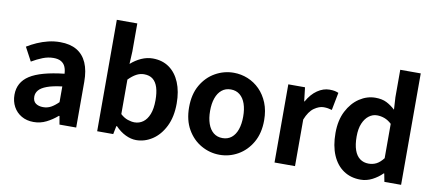

<svg xmlns="http://www.w3.org/2000/svg" viewBox="-71 -1069 3068 1354"><g transform="rotate(10 1462.5 -392.0)"><path d="M216.4 13.8Q166.9 13.8 129.6 -7.9Q92.4 -29.5 71.8 -67.2Q51.2 -105 51.2 -152.6Q51.2 -242.2 127.9 -291.6Q204.7 -341 373.3 -359.4Q372.2 -386.8 363.1 -408.6Q354 -430.4 333.4 -442.9Q312.8 -455.5 278.1 -455.5Q239.3 -455.5 201.3 -440.5Q163.3 -425.6 124 -402.4L71.7 -500.1Q105.1 -520.7 142.2 -537.1Q179.3 -553.4 220.3 -563.5Q261.3 -573.5 305.1 -573.5Q376.4 -573.5 424 -545.7Q471.6 -517.8 495.9 -463Q520.1 -408.3 520.1 -327V0H400.4L389.9 -59.9H385.4Q349.3 -28.4 307 -7.3Q264.8 13.8 216.4 13.8ZM264.7 -101.1Q296.1 -101.1 321.6 -115.4Q347.1 -129.7 373.3 -155.8V-268.4Q305.4 -260.3 265.2 -245.2Q225 -230.1 208.1 -209.7Q191.1 -189.3 191.1 -163.8Q191.1 -130.8 211.7 -116Q232.3 -101.1 264.7 -101.1Z M950.7 13.8Q913.7 13.8 874.7 -5Q835.7 -23.8 801.9 -59.2H797.3L785.3 0H670.3V-797.9H817V-596.7L812.5 -507Q846.4 -537.4 886.6 -555.5Q926.8 -573.5 968 -573.5Q1036.9 -573.5 1086.3 -538.5Q1135.6 -503.4 1162.1 -439.5Q1188.6 -375.6 1188.6 -289.7Q1188.6 -193.7 1154.6 -125.4Q1120.5 -57.1 1066.3 -21.7Q1012.2 13.8 950.7 13.8ZM918.6 -107.4Q952 -107.4 979.1 -126.9Q1006.2 -146.4 1021.9 -186.2Q1037.5 -226.1 1037.5 -286.6Q1037.5 -340.3 1025.9 -377.5Q1014.2 -414.6 990.1 -433.9Q966.1 -453.2 926.8 -453.2Q898.5 -453.2 872.1 -439Q845.7 -424.9 817 -395.7V-148.7Q842.5 -125.3 869.4 -116.3Q896.2 -107.4 918.6 -107.4Z M1548.3 13.8Q1478.3 13.8 1416.6 -21.1Q1354.9 -55.9 1317 -121.7Q1279.2 -187.5 1279.2 -279.9Q1279.2 -372.8 1317 -438.4Q1354.9 -503.9 1416.6 -538.7Q1478.3 -573.5 1548.3 -573.5Q1600.7 -573.5 1649.1 -553.9Q1697.4 -534.2 1735 -496.4Q1772.6 -458.5 1794.6 -404.2Q1816.6 -349.8 1816.6 -279.9Q1816.6 -187.5 1778.6 -121.7Q1740.7 -55.9 1679.5 -21.1Q1618.3 13.8 1548.3 13.8ZM1548.3 -105.8Q1586.3 -105.8 1612.9 -127.3Q1639.5 -148.9 1653 -188.2Q1666.5 -227.4 1666.5 -279.9Q1666.5 -332.7 1653 -371.7Q1639.5 -410.7 1612.9 -432.3Q1586.3 -454 1548.3 -454Q1510.2 -454 1483.7 -432.3Q1457.1 -410.7 1443.3 -371.7Q1429.5 -332.7 1429.5 -279.9Q1429.5 -227.4 1443.3 -188.2Q1457.1 -148.9 1483.7 -127.3Q1510.2 -105.8 1548.3 -105.8Z M1940.3 0V-559.8H2060L2071.4 -460.8H2074.2Q2104.9 -515.8 2147.2 -544.7Q2189.5 -573.5 2233.3 -573.5Q2256.7 -573.5 2271.4 -570.4Q2286.2 -567.2 2298.4 -561.8L2273.8 -435.2Q2258.4 -439.4 2245.5 -441.8Q2232.6 -444.2 2214.3 -444.2Q2182.4 -444.2 2146.7 -419.3Q2111 -394.4 2087 -333.6V0Z M2557.2 13.8Q2487.3 13.8 2435.6 -21.2Q2383.9 -56.2 2355.7 -122Q2327.5 -187.8 2327.5 -279.9Q2327.5 -371.2 2361.2 -436.8Q2394.9 -502.4 2448.7 -538Q2502.6 -573.5 2562.7 -573.5Q2610 -573.5 2642.3 -557.3Q2674.6 -541.1 2705.2 -513L2699.9 -601.1V-797.9H2846.7V0H2727L2715.7 -58.3H2712.2Q2681.5 -27.6 2641.4 -6.9Q2601.3 13.8 2557.2 13.8ZM2594.5 -107.4Q2624.9 -107.4 2650.3 -120.4Q2675.6 -133.5 2699.9 -164.8V-410.8Q2674.8 -434.2 2648.4 -443.7Q2622 -453.2 2595.1 -453.2Q2564.2 -453.2 2537.7 -433.4Q2511.1 -413.7 2494.9 -375.7Q2478.6 -337.8 2478.6 -281.5Q2478.6 -223.5 2492.3 -184.6Q2506 -145.7 2532.2 -126.6Q2558.4 -107.4 2594.5 -107.4Z"/></g></svg>

Font: Shanggu Sans SC VF
Style: Regular
Weight: 250
Designer: GuiWonder
Version: Version 1.021